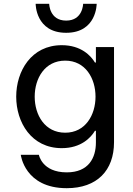

<svg xmlns="http://www.w3.org/2000/svg" viewBox="-20 -777 698 1007"><path d="M327 -605C488 -605 487 -757 487 -757H416C416 -757 415 -669 327 -669C239 -669 238 -757 238 -757H167C167 -757 166 -605 327 -605ZM330 210C489 210 578 117 578 -31V-530H483V-449H478C457 -484 406 -540 304 -540C144 -540 65 -404 65 -270C65 -136 144 0 304 0C406 0 457 -56 478 -91H483V-30C483 51 445 127 330 127C200 127 184 35 184 35H89C89 35 109 210 330 210ZM322 -81C215 -81 162 -174 162 -270C162 -366 215 -459 322 -459C428 -459 481 -366 481 -270C481 -174 428 -81 322 -81Z"/></svg>

Font: Be Vietnam Pro
Style: Regular
Weight: 400
Designer: Lam Bao, Tony Le, Vietanh Nguyen
Foundry: Yellow Type Foundry
Version: Version 1.002